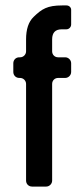

<svg xmlns="http://www.w3.org/2000/svg" viewBox="-20 -687 310 707"><path d="M98 0H150C162 0 172 -10 172 -22V-378C172 -390 181 -400 194 -400H220C232 -400 242 -410 242 -422V-454C242 -466 232 -476 220 -476H194C181 -476 172 -486 172 -498V-542C172 -567 184 -579 207 -579H224C234 -579 242 -587 242 -597V-651C242 -660 234 -667 225 -667H209C154 -667 134 -654 104 -625C85 -607 76 -579 76 -542V-498C76 -486 66 -476 54 -476H51C38 -476 29 -466 29 -454V-422C29 -410 38 -400 51 -400H54C66 -400 76 -390 76 -378V-22C76 -10 85 0 98 0Z"/></svg>

Font: DIN Rundschrift
Style: Eng
Weight: 400
Width: 3
Version: Version 1.027